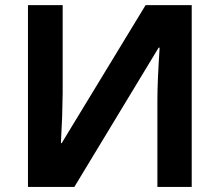

<svg xmlns="http://www.w3.org/2000/svg" viewBox="-20 -734 863 754"><path d="M89.8 -713.9H226.1V-369.1L224.1 -276.9L219.2 -171.9H222.2L551.8 -713.9H732.9V0H598.1V-342.8Q598.1 -411.6 606.9 -546.9H603L272 0H89.8Z"/></svg>

Font: Zoram GWebM
Style: Bold
Weight: 700
Foundry: Ascender Corporation
Version: Version 1.000